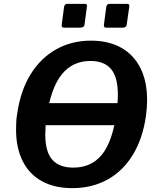

<svg xmlns="http://www.w3.org/2000/svg" viewBox="-20 -974 810 992"><path d="M429 -940 417 -849Q416 -839 410 -835Q404 -831 393 -831H313Q303 -831 300.5 -835Q298 -839 299 -847L311 -938Q314 -954 326 -954H419Q432 -954 429 -940ZM648 -940 635 -849Q634 -839 628.5 -835Q623 -831 611 -831H532Q521 -831 518.5 -835Q516 -839 517 -847L529 -938Q532 -954 545 -954H637Q650 -954 648 -940ZM624 -327H159V-441H624ZM354 -2Q262 -2 197 -37.5Q132 -73 97.5 -141Q63 -209 63 -304Q63 -323 64 -344.5Q65 -366 69 -387Q86 -506 138 -590Q190 -674 270 -719Q350 -764 450 -764Q541 -764 606 -727.5Q671 -691 705.5 -622.5Q740 -554 740 -457Q740 -438 738.5 -417Q737 -396 734 -374Q717 -257 666 -173.5Q615 -90 535 -46Q455 -2 354 -2ZM359 -108Q452 -108 506.5 -175Q561 -242 581 -386Q585 -415 587 -439.5Q589 -464 589 -485Q589 -575 554 -617Q519 -659 447 -659Q355 -659 299 -589.5Q243 -520 221 -372Q217 -346 215.5 -322Q214 -298 214 -278Q214 -190 250 -149Q286 -108 359 -108Z"/></svg>

Font: Libre Franklin SemiBold
Style: Italic
Weight: 600
Italic angle: -8°
Designer: Pablo Impallari, Rodrigo Fuenzalida, Nhung Nguyen
Foundry: Impallari Type
Version: Version 3.000